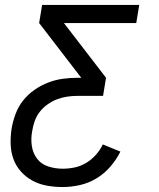

<svg xmlns="http://www.w3.org/2000/svg" viewBox="-20 -540 640 775"><path d="M233 215Q201 215 170 209.5Q139 204 112.5 190Q86 176 65.5 153.5Q45 131 34.5 102.5Q24 74 23 42Q22 10 27 -22Q32 -51 43 -80.5Q54 -110 73.5 -134.5Q93 -159 119.5 -177.5Q146 -196 175 -207Q204 -218 233.5 -222Q263 -226 293 -226H308L138 -447L150 -520H542L530 -447H238L408 -226L396 -153H293Q272 -153 251.5 -150Q231 -147 211 -139.5Q191 -132 172.5 -119Q154 -106 140.5 -88.5Q127 -71 120 -51Q113 -31 110 -11Q104 20 108.5 49.5Q113 79 130 101Q147 123 175 132Q203 141 233 141Q257 141 281 136Q305 131 327 118Q349 105 366.5 85.5Q384 66 395 43L466 72Q450 104 425.5 132.5Q401 161 369.5 180Q338 199 302.5 207Q267 215 233 215Z"/></svg>

Font: Iosevka Aile
Style: Italic
Weight: 400
Italic angle: -9°
Designer: Belleve Invis
Foundry: Belleve Invis
Version: Version 28.0.1; ttfautohint (v1.8.4)